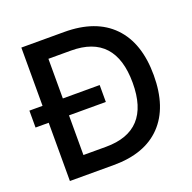

<svg xmlns="http://www.w3.org/2000/svg" viewBox="-126 -835 958 960"><g transform="rotate(-20 353.5 -355.0)"><path d="M86 0V-710H314Q482 -710 571.5 -618Q661 -526 661 -354Q661 -183 573 -91.5Q485 0 320 0ZM194 -99H314Q549 -99 549 -354Q549 -611 314 -611H194ZM16 -310V-400H390V-310Z"/></g></svg>

Font: Geist Med
Style: Regular
Weight: 400
Designer: Basement.studio, Andrés Briganti, Mateo Zaragoza
Foundry: Basement.studio, Vercel, Andrés Briganti, Guido Ferreyra, Mateo Zaragoza
Version: Version 1.401